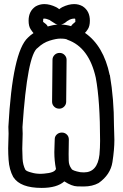

<svg xmlns="http://www.w3.org/2000/svg" viewBox="-20 -920 600 940"><path d="M270 -388Q255 -388 245 -398Q235 -408 235 -422L237 -627Q237 -641 247 -651Q257 -661 272 -661Q286 -661 296 -651Q306 -641 306 -627L304 -422Q304 -408 294 -398Q284 -388 270 -388ZM196 -70Q248 -74 254 -93Q246 -133 246 -175Q246 -192 247 -209Q248 -226 248 -239Q248 -252 258 -261.5Q268 -271 283 -271Q297 -271 307 -261.5Q317 -252 317 -237L316 -166Q316 -155 316.5 -133Q317 -111 330 -94V-93Q336 -84 373 -77L391 -76Q457 -76 467 -163Q470 -197 470 -230Q470 -426 449 -539Q416 -688 311 -725Q304 -731 275 -731Q255 -731 223 -721Q191 -711 165 -686Q114 -654 90 -298Q91 -282 91 -265L89 -192Q89 -172 90.5 -142.5Q92 -113 104 -89Q110 -81 135 -75Q154 -69 180 -69ZM396 -759Q487 -696 517 -553L518 -552Q538 -435 538 -306V-305Q538 -290 539 -272Q540 -254 540 -235Q540 -188 530.5 -126.5Q521 -65 463 -24Q432 -7 390 -7Q385 -7 358.5 -7.5Q332 -8 295 -32Q259 0 184 0Q80 0 46 -52Q45 -52 45 -53Q25 -90 22 -138Q20 -166 20 -194L22 -266L21 -299Q41 -667 117 -736Q129 -748 144 -758Q137 -766 130 -777Q120 -792 120 -819Q120 -866 155 -889Q175 -900 197 -900Q224 -900 255 -885Q264 -880 270 -875Q276 -880 285 -885Q316 -900 343 -900Q366 -900 385 -889Q420 -866 420 -819Q420 -792 410 -777Q403 -766 396 -759ZM214 -790Q215 -791 216 -791Q240 -798 262 -800Q254 -801 249 -805Q240 -810 227 -819L223 -822Q207 -829 196 -829Q193 -829 192.5 -828.5Q192 -828 191.5 -826Q191 -824 191 -813Q192 -812 205 -802Q211 -797 214 -790ZM279 -800Q304 -799 328 -792Q331 -797 336 -802Q348 -812 349 -813Q349 -824 348.5 -826Q348 -828 347.5 -828.5Q347 -829 345 -829Q327 -829 313 -819L309 -817Q294 -803 279 -800Z"/></svg>

Font: Bubblez Graffiti
Style: Regular
Weight: 400
Designer: GGBotNet
Foundry: GGBotNet
Version: 1.00